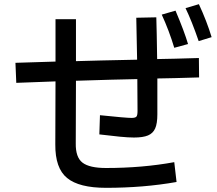

<svg xmlns="http://www.w3.org/2000/svg" viewBox="-20 -872 1040 920"><path d="M932 -675Q899 -771 869 -833L933 -852Q971 -770 994 -694ZM815 -643Q790 -726 755 -802L821 -821Q863 -722 881 -661ZM639 -340Q639 -438 638 -493Q528 -491 344 -485L343 -185Q342 -118 375.5 -92.5Q409 -67 488 -67Q662 -67 815 -95L826 0Q668 28 488 28Q359 28 301.5 -19Q244 -66 245 -180L246 -482L58 -475L54 -571L246 -577V-780H344V-579Q438 -582 637 -586Q635 -722 633 -787L729 -789Q731 -727 733 -589Q805 -590 933 -594L934 -501Q806 -497 734 -496V-324Q734 -280 723.5 -256.5Q713 -233 689 -223Q665 -213 622 -213Q596 -213 554.5 -217Q513 -221 456 -228L459 -320Q584 -307 610 -307Q628 -307 633.5 -313Q639 -319 639 -340Z"/></svg>

Font: IBM Plex Sans JP Medm
Style: Regular
Weight: 500
Designer: Mike Abbink; Paul van der Laan; Pieter van Rosmalen; Wujin Sim; Yejin Wi; Jinhee Kim; Boomi Park; Yona Kim; Kichan Ma
Foundry: Sandoll Inc.
Version: Version 1.002